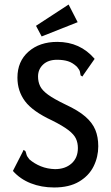

<svg xmlns="http://www.w3.org/2000/svg" viewBox="-20 -817 490 848"><path d="M219 11Q163 11 116 -7.5Q69 -26 37 -62L80 -146L84 -155L92 -150Q95 -143 97 -134.5Q99 -126 110 -113Q132 -94 160.5 -82.5Q189 -71 223 -70Q268 -70 296 -95Q324 -120 324 -163Q324 -186 315.5 -204.5Q307 -223 282.5 -242Q258 -261 210 -285Q124 -325 90.5 -370Q57 -415 57 -474Q57 -546 106 -589Q155 -632 233 -632Q334 -632 398 -557L349 -487L344 -479L336 -484Q335 -492 333 -500.5Q331 -509 320 -522Q301 -540 280.5 -546.5Q260 -553 232 -553Q193 -553 170.5 -532Q148 -511 148 -479Q148 -456 157 -437Q166 -418 192 -399Q218 -380 270 -355Q326 -329 357 -302Q388 -275 401 -243.5Q414 -212 414 -171Q414 -124 393.5 -82.5Q373 -41 329.5 -15Q286 11 219 11ZM164 -656 139 -703 283 -797 323 -719Z"/></svg>

Font: Inconsolata SemiCondensed SemiBold
Style: Regular
Weight: 600
Width: 4
Monospace: yes
Designer: Raph Levien, Cyreal, Brenton Simpson
Foundry: Raph Levien, Cyreal, Google
Version: Version 3.001; ttfautohint (v1.8.2.53-6de2)